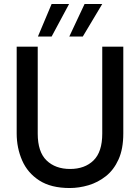

<svg xmlns="http://www.w3.org/2000/svg" viewBox="-20 -935 705 967"><path d="M331 12Q237 12 178 -26Q119 -64 91.5 -127Q64 -190 64 -263V-700H170V-262Q170 -170 214.5 -127Q259 -84 333 -84Q407 -84 451 -127Q495 -170 495 -262V-700H601V-263Q601 -185 577 -132Q553 -79 513 -47.5Q473 -16 425.5 -2Q378 12 331 12ZM329 -751 406 -915H495L397 -751ZM171 -751 240 -915H328L240 -751Z"/></svg>

Font: Rethink Sans Medium
Style: Regular
Weight: 500
Designer: The Rethink Sans project authors (Hans Thiessen). DM Sans designed by Colophon Foundry.
Foundry: Rethink Communications LLC
Version: Version 1.001